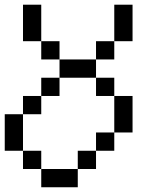

<svg xmlns="http://www.w3.org/2000/svg" viewBox="-20 -789 655 809"><path d="M461.5 -615.4V-769.2H538.5V-615.4ZM384.6 -538.5V-615.4H461.5V-538.5ZM153.8 -615.4H76.9V-769.2H153.8ZM230.8 -538.5H153.8V-615.4H230.8ZM153.8 0V-76.9H307.7V0ZM76.9 -76.9V-153.8H153.8V-76.9ZM307.7 -76.9V-153.8H384.6V-76.9ZM384.6 -153.8V-230.8H461.5V-153.8ZM0 -153.8V-307.7H76.9V-153.8ZM76.9 -307.7V-384.6H153.8V-307.7ZM461.5 -230.8V-384.6H538.5V-230.8ZM153.8 -384.6V-461.5H230.8V-384.6ZM384.6 -384.6V-461.5H461.5V-384.6ZM230.8 -461.5V-538.5H384.6V-461.5Z"/></svg>

Font: Mintsoda - Lime Green 13x16
Style: Regular
Weight: 400
Designer: Mintsoda-15
Version: Version 1.0